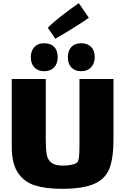

<svg xmlns="http://www.w3.org/2000/svg" viewBox="-20 -1140 788 1208"><path d="M694 -643V-264Q694 -146 668.5 -80Q643 -14 572.5 17Q502 48 368 48Q269 48 201 27Q133 6 93.5 -52Q54 -110 54 -216V-643H268V-261Q268 -198 274.5 -165.5Q281 -133 304.5 -115.5Q328 -98 377 -98Q407 -98 433 -104Q459 -110 469 -122Q480 -136 480 -226V-643ZM258 -692Q219 -692 196.5 -715.5Q174 -739 174 -779Q174 -821 196.5 -844.5Q219 -868 258 -868Q299 -868 321 -845Q343 -822 343 -781Q343 -740 320.5 -716Q298 -692 258 -692ZM490 -692Q451 -692 429 -715.5Q407 -739 407 -779Q407 -821 429 -844.5Q451 -868 490 -868Q530 -868 553 -845Q576 -822 576 -781Q576 -741 553 -716.5Q530 -692 490 -692ZM476 -1120 539 -1028Q501 -1001 438 -962Q375 -923 328 -896L281 -965Q308 -994 364 -1038Q420 -1082 476 -1120Z"/></svg>

Font: Lalezar
Style: Regular
Weight: 400
Designer: Borna Izadpanah
Foundry: Borna Izadpanah
Version: Version 1.003;November 28, 2018;FontCreator 11.5.0.2421 64-b